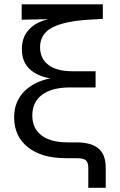

<svg xmlns="http://www.w3.org/2000/svg" viewBox="-20 -748 568 908"><path d="M397.5 140.1V45.4Q397.5 28.3 392.3 18.3Q387.2 8.3 375 4.2Q362.8 0 341.3 0H290.5Q176.8 0 111.8 -51.8Q46.9 -103.5 46.9 -193.4Q46.9 -231.9 59.1 -261.7Q71.3 -291.5 92.5 -313.5Q113.8 -335.4 140.6 -350.1Q167.5 -364.7 197.8 -372.8Q228 -380.9 258.3 -382.8L260.3 -372.6Q227.1 -374 195.6 -382.1Q164.1 -390.1 138.7 -406.7Q113.3 -423.3 98.4 -449.7Q83.5 -476.1 83.5 -514.6Q83.5 -563 106.2 -595Q128.9 -627 167.2 -643.8Q205.6 -660.6 251.5 -663.6V-658.2L82.5 -654.8V-727.5H466.3V-658.7L400.4 -654.8Q287.6 -648.4 228.5 -618.4Q169.4 -588.4 169.4 -524.4Q169.4 -471.7 208.5 -441.4Q247.6 -411.1 321.3 -411.1H432.1V-334.5H311.5Q225.6 -334.5 179.2 -300Q132.8 -265.6 132.8 -201.7Q132.8 -141.1 176 -107.9Q219.2 -74.7 299.8 -74.7H341.8Q411.1 -74.7 445.6 -45.9Q480 -17.1 480 44.9V140.1Z"/></svg>

Font: Inter 24pt
Style: Regular
Weight: 400
Designer: Rasmus Andersson
Foundry: rsms
Version: Version 4.001;git-66647c0bb